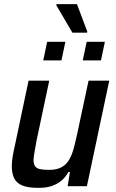

<svg xmlns="http://www.w3.org/2000/svg" viewBox="-20 -900 560 928"><path d="M166 8Q117 8 89 -3Q61 -14 49 -37.5Q37 -61 37 -97Q37 -116 41 -141.5Q45 -167 52 -197L118 -510H218L157 -222Q151 -190 147 -166.5Q143 -143 142 -128Q142 -107 149.5 -96.5Q157 -86 173.5 -82.5Q190 -79 217 -79Q253 -79 276 -91Q299 -103 313 -126Q327 -149 336 -182Q345 -215 354 -257L408 -510H508L400 0H307L318 -69H311Q297 -44 277 -27Q257 -10 230 -1Q203 8 166 8ZM380 -608 399 -698H487L468 -608ZM189 -608 208 -698H296L277 -608ZM330 -742 252 -875 253 -880H352L402 -747L401 -742Z"/></svg>

Font: Saira SemiCondensed Medium
Style: Italic
Weight: 500
Width: 4
Italic angle: -12°
Designer: Hector Gatti with collaboration of the Omnibus-Type team
Foundry: Omnibus-Type
Version: Version 1.101